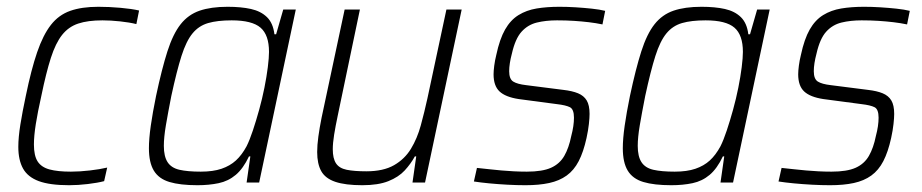

<svg xmlns="http://www.w3.org/2000/svg" viewBox="-20 -538 2718 566"><path d="M184 8Q127 8 94.5 -4Q62 -16 48 -41Q34 -66 34 -105Q34 -133 40 -170.5Q46 -208 56 -255Q72 -333 89.5 -384Q107 -435 130 -464.5Q153 -494 187 -506Q221 -518 270 -518Q301 -518 335 -515Q369 -512 390 -507L382 -467Q362 -472 334 -475Q306 -478 282 -478Q239 -478 210.5 -468.5Q182 -459 163 -435Q144 -411 130 -367.5Q116 -324 102 -256Q91 -207 85.5 -172Q80 -137 80 -112Q80 -79 91 -62Q102 -45 126 -38.5Q150 -32 189 -32Q215 -32 245 -35.5Q275 -39 296 -44L287 -4Q268 1 239 4.5Q210 8 184 8Z M562 8Q511 8 479.5 -1.5Q448 -11 433.5 -35Q419 -59 419 -101Q419 -129 424.5 -167.5Q430 -206 440 -255Q457 -335 473.5 -386.5Q490 -438 512.5 -466.5Q535 -495 568.5 -506.5Q602 -518 651 -518Q691 -518 720 -511.5Q749 -505 767 -487.5Q785 -470 789 -437H794L815 -510H852L744 0H707L718 -77H714Q697 -41 675 -22.5Q653 -4 624.5 2Q596 8 562 8ZM572 -32Q608 -32 633 -40.5Q658 -49 675.5 -65Q693 -81 707 -107Q716 -125 725.5 -153.5Q735 -182 744 -214.5Q753 -247 759.5 -279.5Q766 -312 769.5 -340Q773 -368 773 -385Q773 -435 748 -456.5Q723 -478 663 -478Q621 -478 593.5 -470Q566 -462 547.5 -439.5Q529 -417 515 -373Q501 -329 485 -255Q475 -204 469 -168.5Q463 -133 463 -108Q463 -77 474 -60Q485 -43 509 -37.5Q533 -32 572 -32Z M1048 8Q998 8 968.5 -2Q939 -12 927 -33.5Q915 -55 915 -90Q915 -110 918.5 -135.5Q922 -161 928 -191L996 -510H1041L976 -199Q969 -166 965 -141Q961 -116 961 -98Q961 -71 970.5 -56.5Q980 -42 1002 -37.5Q1024 -33 1060 -33Q1110 -33 1141.5 -51Q1173 -69 1191.5 -99.5Q1210 -130 1220.5 -168.5Q1231 -207 1240 -248L1296 -510H1341L1233 0H1196L1207 -77H1203Q1191 -55 1173 -35.5Q1155 -16 1125 -4Q1095 8 1048 8Z M1529 8Q1504 8 1476 6.5Q1448 5 1422 2.5Q1396 0 1377 -3L1386 -43Q1406 -41 1423.5 -39Q1441 -37 1458.5 -35.5Q1476 -34 1494.5 -33Q1513 -32 1533 -32Q1579 -32 1604.5 -43.5Q1630 -55 1643.5 -78.5Q1657 -102 1664 -137Q1668 -152 1670 -165.5Q1672 -179 1672 -191Q1672 -216 1660 -222Q1648 -228 1622 -231L1509 -246Q1470 -252 1452.5 -268.5Q1435 -285 1435 -319Q1435 -329 1437 -344.5Q1439 -360 1443 -376Q1453 -423 1469 -451Q1485 -479 1508.5 -493.5Q1532 -508 1562 -513Q1592 -518 1629 -518Q1652 -518 1676.5 -516.5Q1701 -515 1724.5 -512.5Q1748 -510 1764 -506L1756 -466Q1737 -470 1716 -472.5Q1695 -475 1672 -476.5Q1649 -478 1622 -478Q1589 -478 1562.5 -471.5Q1536 -465 1517.5 -444.5Q1499 -424 1489 -380Q1485 -365 1483 -352Q1481 -339 1481 -328Q1481 -305 1493 -297.5Q1505 -290 1531 -287L1641 -273Q1667 -270 1684 -263Q1701 -256 1709.5 -242Q1718 -228 1718 -202Q1718 -191 1716 -172.5Q1714 -154 1709 -131Q1700 -90 1686 -63Q1672 -36 1650.5 -20.5Q1629 -5 1599 1.5Q1569 8 1529 8Z M1959 8Q1908 8 1876.5 -1.5Q1845 -11 1830.5 -35Q1816 -59 1816 -101Q1816 -129 1821.5 -167.5Q1827 -206 1837 -255Q1854 -335 1870.5 -386.5Q1887 -438 1909.5 -466.5Q1932 -495 1965.5 -506.5Q1999 -518 2048 -518Q2088 -518 2117 -511.5Q2146 -505 2164 -487.5Q2182 -470 2186 -437H2191L2212 -510H2249L2141 0H2104L2115 -77H2111Q2094 -41 2072 -22.5Q2050 -4 2021.5 2Q1993 8 1959 8ZM1969 -32Q2005 -32 2030 -40.5Q2055 -49 2072.5 -65Q2090 -81 2104 -107Q2113 -125 2122.5 -153.5Q2132 -182 2141 -214.5Q2150 -247 2156.5 -279.5Q2163 -312 2166.5 -340Q2170 -368 2170 -385Q2170 -435 2145 -456.5Q2120 -478 2060 -478Q2018 -478 1990.5 -470Q1963 -462 1944.5 -439.5Q1926 -417 1912 -373Q1898 -329 1882 -255Q1872 -204 1866 -168.5Q1860 -133 1860 -108Q1860 -77 1871 -60Q1882 -43 1906 -37.5Q1930 -32 1969 -32Z M2427 8Q2402 8 2374 6.5Q2346 5 2320 2.5Q2294 0 2275 -3L2284 -43Q2304 -41 2321.5 -39Q2339 -37 2356.5 -35.5Q2374 -34 2392.5 -33Q2411 -32 2431 -32Q2477 -32 2502.5 -43.5Q2528 -55 2541.5 -78.5Q2555 -102 2562 -137Q2566 -152 2568 -165.5Q2570 -179 2570 -191Q2570 -216 2558 -222Q2546 -228 2520 -231L2407 -246Q2368 -252 2350.5 -268.5Q2333 -285 2333 -319Q2333 -329 2335 -344.5Q2337 -360 2341 -376Q2351 -423 2367 -451Q2383 -479 2406.5 -493.5Q2430 -508 2460 -513Q2490 -518 2527 -518Q2550 -518 2574.5 -516.5Q2599 -515 2622.5 -512.5Q2646 -510 2662 -506L2654 -466Q2635 -470 2614 -472.5Q2593 -475 2570 -476.5Q2547 -478 2520 -478Q2487 -478 2460.5 -471.5Q2434 -465 2415.5 -444.5Q2397 -424 2387 -380Q2383 -365 2381 -352Q2379 -339 2379 -328Q2379 -305 2391 -297.5Q2403 -290 2429 -287L2539 -273Q2565 -270 2582 -263Q2599 -256 2607.5 -242Q2616 -228 2616 -202Q2616 -191 2614 -172.5Q2612 -154 2607 -131Q2598 -90 2584 -63Q2570 -36 2548.5 -20.5Q2527 -5 2497 1.5Q2467 8 2427 8Z"/></svg>

Font: Saira SemiCondensed ExtraLight
Style: Italic
Weight: 250
Width: 4
Italic angle: -12°
Designer: Hector Gatti with collaboration of the Omnibus-Type team
Foundry: Omnibus-Type
Version: Version 1.101